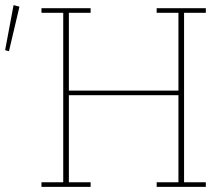

<svg xmlns="http://www.w3.org/2000/svg" viewBox="-32 -730 874 750"><path d="M130 -18H215V-680H130V-698H322V-680H237V-376H665V-680H580V-698H772V-680H687V-18H772V0H580V-18H665V-358H237V-18H322V0H130ZM-12 -534 21 -710 44 -704 3 -530Z"/></svg>

Font: IBM Plex Serif Thin
Style: Regular
Weight: 100
Designer: Mike Abbink, Paul van der Laan, Pieter van Rosmalen
Foundry: Bold Monday
Version: Version 3.001